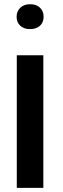

<svg xmlns="http://www.w3.org/2000/svg" viewBox="-20 -906 302 926"><path d="M189 -639.6V0H61V-639.6ZM125.2 -765.6Q95.2 -765.6 77.6 -782Q60.1 -798.3 60.1 -825Q60.1 -851.6 77.9 -868.7Q95.7 -885.7 125.5 -885.7Q155.3 -885.7 172.9 -868.9Q190.4 -852.1 190.4 -825.2Q190.4 -798.3 172.9 -782Q155.3 -765.6 125.2 -765.6Z"/></svg>

Font: Yantramanav
Style: Bold
Weight: 700
Version: Version 1.001;PS 1.0;hotconv 1.0.72;makeotf.lib2.5.5900; ttf